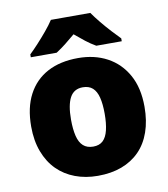

<svg xmlns="http://www.w3.org/2000/svg" viewBox="-86 -839 808 921"><g transform="rotate(-10 318.5 -378.0)"><path d="M594 -278Q594 -209 575 -155Q556 -101 520 -64.5Q484 -28 433 -9Q382 10 317 10Q257 10 206.5 -9Q156 -28 119.5 -64.5Q83 -101 62.5 -155Q42 -209 42 -278Q42 -370 75.5 -433.5Q109 -497 171 -530Q233 -563 320 -563Q400 -563 461.5 -530Q523 -497 558.5 -433.5Q594 -370 594 -278ZM236 -278Q236 -231 244 -198Q252 -165 270.5 -148.5Q289 -132 319 -132Q349 -132 366.5 -148.5Q384 -165 392 -198Q400 -231 400 -278Q400 -325 392 -357Q384 -389 366 -405Q348 -421 318 -421Q275 -421 255.5 -385Q236 -349 236 -278ZM416 -766Q432 -743 454.5 -715.5Q477 -688 500.5 -662.5Q524 -637 541 -620V-606H417Q391 -621 368 -639Q345 -657 319 -679Q293 -657 271.5 -640Q250 -623 224 -606H98V-620Q117 -638 140.5 -663.5Q164 -689 186.5 -716Q209 -743 224 -766Z"/></g></svg>

Font: Noto Sans Hebrew Thin Black
Style: Regular
Weight: 900
Version: Version 3.001